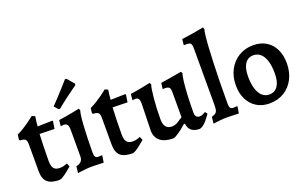

<svg xmlns="http://www.w3.org/2000/svg" viewBox="-86 -1132 2438 1535"><g transform="rotate(-20 1133.0 -365.0)"><path d="M206 12Q136 12 104 -17Q72 -46 72 -111V-340Q72 -370 61 -381Q50 -392 17 -393L10 -400L15 -443Q45 -457 73.5 -475Q102 -493 123.5 -508.5Q145 -524 158 -534.5Q171 -545 171 -545L197 -533Q197 -533 193.5 -511.5Q190 -490 187 -450L313 -453L317 -448L307 -385L181 -388Q179 -344 177 -287.5Q175 -231 175 -161Q175 -116 190.5 -96.5Q206 -77 243 -77Q265 -77 285 -84.5Q305 -92 305 -92L317 -62Q317 -62 304 -51Q291 -40 272 -25Q253 -10 235 1Q217 12 206 12Z M363 11 369 -45Q399 -51 412.5 -66.5Q426 -82 426 -108V-335Q426 -365 416.5 -378Q407 -391 385 -391Q379 -391 370 -389Q361 -387 361 -387L366 -439Q398 -443 429.5 -448.5Q461 -454 486.5 -459Q512 -464 528 -467.5Q544 -471 544 -471L551 -455Q547 -445 542.5 -413Q538 -381 535 -333Q532 -285 530 -226.5Q528 -168 528 -103Q528 -78 535 -67Q542 -56 560 -56Q568 -56 579.5 -57Q591 -58 591 -58L593 -53L584 3Q584 3 573.5 2.5Q563 2 547 1.5Q531 1 513 0.5Q495 0 480 0Q456 0 428.5 3Q401 6 382 8.5Q363 11 363 11ZM403 -521 390 -524 362 -556Q391 -586 419.5 -617Q448 -648 471 -673.5Q494 -699 507.5 -714.5Q521 -730 521 -730L534 -729L584 -670L583 -657Q583 -657 557 -638.5Q531 -620 489.5 -589Q448 -558 403 -521Z M827 12Q757 12 725 -17Q693 -46 693 -111V-340Q693 -370 682 -381Q671 -392 638 -393L631 -400L636 -443Q666 -457 694.5 -475Q723 -493 744.5 -508.5Q766 -524 779 -534.5Q792 -545 792 -545L818 -533Q818 -533 814.5 -511.5Q811 -490 808 -450L934 -453L938 -448L928 -385L802 -388Q800 -344 798 -287.5Q796 -231 796 -161Q796 -116 811.5 -96.5Q827 -77 864 -77Q886 -77 906 -84.5Q926 -92 926 -92L938 -62Q938 -62 925 -51Q912 -40 893 -25Q874 -10 856 1Q838 12 827 12Z M1031 -340Q1031 -365 1023 -377.5Q1015 -390 996 -390Q988 -390 979.5 -388.5Q971 -387 971 -387L976 -439Q1005 -443 1035 -448.5Q1065 -454 1090.5 -459Q1116 -464 1131.5 -467.5Q1147 -471 1147 -471L1155 -455Q1150 -443 1145.5 -413.5Q1141 -384 1137 -343.5Q1133 -303 1131 -258Q1129 -213 1129 -168Q1129 -82 1197 -82Q1223 -82 1247.5 -96.5Q1272 -111 1293 -126V-338Q1293 -368 1283.5 -378.5Q1274 -389 1247 -389Q1244 -389 1236.5 -388.5Q1229 -388 1228 -388L1235 -439Q1266 -444 1297 -449Q1328 -454 1354 -458.5Q1380 -463 1396 -466Q1412 -469 1412 -469L1421 -454Q1414 -439 1408 -390Q1402 -341 1398.5 -271Q1395 -201 1395 -124Q1395 -104 1405 -93Q1415 -82 1432 -82Q1445 -82 1457 -87Q1469 -92 1476 -96.5Q1483 -101 1483 -101L1498 -82Q1498 -82 1489 -69Q1480 -56 1465.5 -38Q1451 -20 1433.5 -5.5Q1416 9 1399 12Q1311 12 1301 -66L1294 -70Q1253 -33 1220 -11Q1187 11 1174 11Q1102 11 1063.5 -20.5Q1025 -52 1025 -111Z M1516 10 1522 -46Q1547 -52 1558 -62.5Q1569 -73 1571.5 -90.5Q1574 -108 1574 -134V-606Q1574 -632 1569.5 -643.5Q1565 -655 1551.5 -658.5Q1538 -662 1510 -660L1507 -663L1512 -711Q1559 -717 1605.5 -724.5Q1652 -732 1699 -742L1706 -725Q1701 -713 1696.5 -675.5Q1692 -638 1688.5 -579.5Q1685 -521 1682 -446.5Q1679 -372 1677.5 -284.5Q1676 -197 1676 -103Q1676 -77 1683 -66Q1690 -55 1707 -55L1741 -57L1743 -52L1734 3Q1710 2 1679.5 1Q1649 0 1627 0Q1607 0 1577 3Q1547 6 1516 10Z M1994 12Q1933 12 1886.5 -16Q1840 -44 1814 -95.5Q1788 -147 1788 -215Q1788 -290 1818.5 -347.5Q1849 -405 1903 -438Q1957 -471 2027 -471Q2090 -471 2136 -443Q2182 -415 2207 -364Q2232 -313 2232 -244Q2232 -170 2202 -111.5Q2172 -53 2118 -20.5Q2064 12 1994 12ZM2017 -56Q2063 -56 2088.5 -93.5Q2114 -131 2114 -201Q2114 -263 2100.5 -306.5Q2087 -350 2061.5 -372.5Q2036 -395 2002 -395Q1955 -395 1929.5 -357.5Q1904 -320 1904 -250Q1904 -187 1918 -143.5Q1932 -100 1957 -78Q1982 -56 2017 -56Z"/></g></svg>

Font: Alegreya SemiBold
Style: Regular
Weight: 600
Designer: Juan Pablo del Peral
Foundry: Huerta Tipografica
Version: Version 2.009